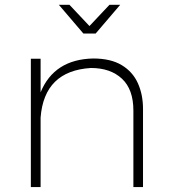

<svg xmlns="http://www.w3.org/2000/svg" viewBox="-20 -758 688 778"><path d="M559.5 0H520.5V-310Q520.5 -396 474 -439.2Q427.5 -482.5 348.5 -482.5Q159 -471 144.5 -281.5V0H105V-520H144.5V-384Q199.5 -517.5 357.5 -521Q428.5 -521 473 -494.2Q517.5 -467.5 538.5 -421.2Q559.5 -375 559.5 -316.5ZM367.5 -622H318L218.5 -738.5H261.5L342.5 -652.5L423.5 -738.5H467Z"/></svg>

Font: Argentum Novus ExtraLight
Style: Regular
Weight: 250
Designer: Julieta Ulanovsky (font) & Cristiano Sobral (main changes)
Foundry: Julieta Ulanovsky (font) & Cristiano Sobral (main changes)
Version: Version 3.00;November 27, 2020;FontCreator 13.0.0.2655 64-bi